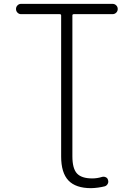

<svg xmlns="http://www.w3.org/2000/svg" viewBox="-20 -774 692 1001"><path d="M298.8 -693.4Q298.8 -700.2 291 -700.2H89.8Q79.1 -700.2 71.3 -708Q63.5 -715.8 63.5 -727.1Q63.5 -738.3 71.3 -746.1Q79.1 -753.9 89.8 -753.9H566.4Q578.1 -753.9 585.9 -746.1Q593.8 -738.3 593.8 -727.1Q593.8 -715.8 585.9 -708Q578.1 -700.2 566.4 -700.2H365.2Q357.4 -700.2 357.4 -693.4V41Q357.4 104.5 381.3 130.4Q405.3 156.2 460.9 156.2Q486.3 156.2 511.7 148.4Q521.5 145.5 531.2 149.9Q541 154.3 543 164.1Q546.9 174.8 541.5 184.6Q536.1 194.3 526.4 197.3Q491.2 206.1 455.1 207Q375 207 336.9 167Q298.8 127 298.8 42Z"/></svg>

Font: irohamaru Light
Style: Regular
Weight: 200
Designer: [Source Han Sans]
Ryoko NISHIZUKA  (kana & ideographs); Paul D. Hunt (Latin, Greek & Cyrillic); Wenlong ZHANG  (bopomofo
Version: Version 1.01